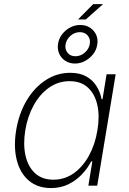

<svg xmlns="http://www.w3.org/2000/svg" viewBox="-20 -910 632 941"><path d="M230 11.7Q164.6 11.7 121.6 -24.7Q78.6 -61 62.3 -125Q45.9 -189 59.1 -271.5Q72.8 -354 110.6 -417.5Q148.4 -481 203.6 -517.1Q258.8 -553.2 324.2 -553.2Q370.6 -553.2 402.3 -535.6Q434.1 -518.1 452.6 -488.5Q471.2 -459 478 -423.8H482.4L502.4 -545.9H546.9L456.5 0H413.1L432.6 -119.1H427.2Q408.7 -84 380.1 -54.2Q351.6 -24.4 314 -6.3Q276.4 11.7 230 11.7ZM241.7 -29.3Q296.9 -29.3 341.6 -61Q386.2 -92.8 416.3 -147.7Q446.3 -202.6 457.5 -272Q469.2 -341.3 457 -395.5Q444.8 -449.7 410.6 -481Q376.5 -512.2 321.3 -512.2Q265.6 -512.2 220.5 -480.5Q175.3 -448.7 145.3 -394.3Q115.2 -339.8 104 -272Q92.8 -203.6 104.7 -148.7Q116.7 -93.8 151.4 -61.5Q186 -29.3 241.7 -29.3ZM362.3 -814.5 436.5 -889.6H484.9L400.4 -814.5ZM347.7 -598.6Q320.3 -598.6 299.8 -612.1Q279.3 -625.5 269.8 -647.7Q260.3 -669.9 264.6 -696.3Q268.6 -721.7 284.7 -742.4Q300.8 -763.2 324 -775.4Q347.2 -787.6 373 -787.6Q400.9 -787.6 421.1 -774.4Q441.4 -761.2 451.4 -739.3Q461.4 -717.3 456.5 -690.4Q452.6 -665 436.3 -644.3Q419.9 -623.5 396.7 -611.1Q373.5 -598.6 347.7 -598.6ZM349.6 -634.3Q374.5 -634.3 395 -651.6Q415.5 -668.9 419.9 -693.8Q424.3 -718.3 410.2 -735.4Q396 -752.4 371.6 -752.4Q346.2 -752.4 325.9 -734.9Q305.7 -717.3 301.3 -692.4Q297.4 -668 311.3 -651.1Q325.2 -634.3 349.6 -634.3Z"/></svg>

Font: Inter ExtraLight
Style: Italic
Weight: 250
Italic angle: -9.3988°
Designer: Rasmus Andersson
Foundry: rsms
Version: Version 4.001;git-66647c0bb